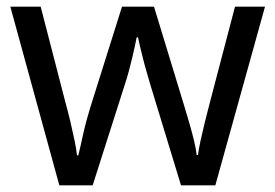

<svg xmlns="http://www.w3.org/2000/svg" viewBox="-20 -557 826 576"><path d="M431 -303Q425 -324 419 -344.5Q413 -365 408.5 -383.5Q404 -402 400 -418Q396 -434 394 -445H390Q388 -434 384.5 -418Q381 -402 376.5 -383Q372 -364 366.5 -343.5Q361 -323 354 -302L258 -1H158L11 -537H102L176 -251Q184 -222 191 -192.5Q198 -163 203.5 -136.5Q209 -110 211 -91H215Q218 -103 222 -121Q226 -139 230.5 -159Q235 -179 240.5 -199Q246 -219 251 -235L346 -537H442L534 -235Q541 -212 548.5 -186Q556 -160 562 -135.5Q568 -111 570 -92H574Q576 -109 581.5 -134.5Q587 -160 594.5 -190.5Q602 -221 610 -251L685 -537H775L626 -1H523Z"/></svg>

Font: Noto Sans Tangsa
Style: Regular
Weight: 400
Designer: David Williams
Foundry: Google LLC
Version: Version 1.504